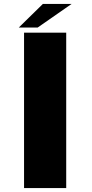

<svg xmlns="http://www.w3.org/2000/svg" viewBox="-20 -950 465 970"><path d="M101.5 0V-785H314.5V0ZM75 -811 196.5 -930H341.5L170.5 -811Z"/></svg>

Font: Anybody UltraExpanded Regular
Style: Bold
Weight: 700
Width: 9
Designer: Tyler Finck
Foundry: Etcetera Type Company
Version: Version 1.010; ttfautohint (v1.8.3) -l 8 -r 50 -G 200 -x 14 